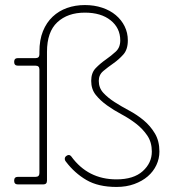

<svg xmlns="http://www.w3.org/2000/svg" viewBox="-20 -730 681 760"><path d="M441 -20Q509 -20 545 -52.5Q581 -85 581 -130Q581 -167 563 -193.5Q545 -220 518.5 -240.5Q492 -261 461 -277.5Q430 -294 403.5 -313Q377 -332 359 -354.5Q341 -377 341 -410Q341 -442 359 -460.5Q377 -479 398.5 -494Q420 -509 438 -525.5Q456 -542 456 -570Q456 -619 418 -649.5Q380 -680 316 -680Q248 -680 207 -642Q166 -604 166 -525V-15Q166 0 151 0H51Q36 0 36 -15Q36 -30 51 -30H121Q136 -30 136 -45V-455Q136 -470 121 -470H51Q36 -470 36 -485Q36 -500 51 -500H121Q136 -500 136 -515V-525Q136 -572 150 -606.5Q164 -641 188.5 -664Q213 -687 245.5 -698.5Q278 -710 316 -710Q353 -710 384.5 -699.5Q416 -689 438.5 -670Q461 -651 473.5 -625.5Q486 -600 486 -570Q486 -534 468 -514Q450 -494 428.5 -479Q407 -464 389 -449Q371 -434 371 -410Q371 -382 389 -362.5Q407 -343 433.5 -326Q460 -309 491 -292.5Q522 -276 548.5 -254Q575 -232 593 -202Q611 -172 611 -130Q611 -102 599 -76.5Q587 -51 565 -32Q543 -13 511.5 -1.5Q480 10 441 10Q369 10 322 -17.5Q275 -45 241 -90Q236 -96 236.5 -102.5Q237 -109 243 -113Q254 -121 262 -111Q328 -20 441 -20Z"/></svg>

Font: Nixie One
Style: Regular
Weight: 400
Designer: Jovanny Lemonad
Foundry: Jovanny Lemonad
Version: Version 1.000 2011 initial release